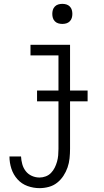

<svg xmlns="http://www.w3.org/2000/svg" viewBox="-20 -762 540 995"><path d="M185 213Q153 213 122.5 202Q92 191 70.5 167Q49 143 39 112Q29 81 29 49H89Q90 69 95.5 89Q101 109 113.5 125Q126 141 145 149.5Q164 158 185 158Q201 158 217 152Q233 146 244.5 134Q256 122 263.5 107Q271 92 275.5 76Q280 60 281.5 43.5Q283 27 283 10V-475H138V-530H343V10Q343 34 340.5 58.5Q338 83 330 106Q322 129 308.5 149.5Q295 170 276 185Q257 200 233 206.5Q209 213 185 213ZM303 -638Q292 -638 282 -641Q272 -644 264.5 -651.5Q257 -659 254 -669Q251 -679 251 -690Q251 -701 254 -711Q257 -721 264.5 -728.5Q272 -736 282 -739Q292 -742 303 -742Q314 -742 324 -739Q334 -736 341.5 -728.5Q349 -721 352 -711Q355 -701 355 -690Q355 -679 352 -669Q349 -659 341.5 -651.5Q334 -644 324 -641Q314 -638 303 -638ZM172 -237V-293H434V-237Z"/></svg>

Font: Iosevka Term Light
Style: Regular
Weight: 300
Monospace: yes
Designer: Belleve Invis
Foundry: Belleve Invis
Version: Version 9.0.1; ttfautohint (v1.8.3)